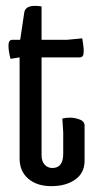

<svg xmlns="http://www.w3.org/2000/svg" viewBox="-20 -626 323 656"><path d="M47 -84V-430L16 -425Q9 -451 9 -470.5Q9 -490 22 -490H49L63 -584Q67 -606 100 -606Q110 -606 122 -604V-490H209L261 -495Q266 -469 266 -449.5Q266 -430 253 -430H122V-96Q122 -75 132.5 -63.5Q143 -52 159 -52Q196 -52 196 -101V-174L193 -221Q206 -224 219.5 -224Q233 -224 245 -220Q269 -214 269 -197V-77Q269 -35 237 -12.5Q205 10 155.5 10Q106 10 76.5 -15.5Q47 -41 47 -84Z"/></svg>

Font: Medula One
Style: Regular
Weight: 400
Designer: Luciano Vergara
Foundry: Luciano Vergara
Version: Version 1.002